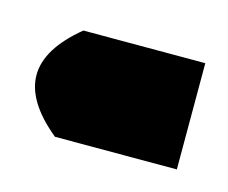

<svg xmlns="http://www.w3.org/2000/svg" viewBox="-75 -167 253 213"><g transform="rotate(15 51.0 -61.0)"><path d="M0 -122C-50 -81 -50 -41 0 0H140V-122Z"/></g></svg>

Font: Hejaz SemiBold
Style: Regular
Weight: 600
Designer: Bandar Raffah (Arabic) and Santiago Orozco (Latin)
Foundry: Caramella and Typemade
Version: Version 1.010;hotconv 1.0.109;makeotfexe 2.5.65596